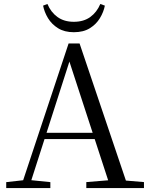

<svg xmlns="http://www.w3.org/2000/svg" viewBox="-20 -955 758 975"><path d="M198.8 -926.4 220.9 -934.8Q238.2 -893 271.8 -868.7Q305.4 -844.3 354.8 -844.3Q405 -844.3 438.5 -868.7Q471.9 -893 489.4 -934.8L512.5 -926.4Q506.1 -893.7 487.3 -862.7Q468.6 -831.8 436.1 -811.6Q403.7 -791.4 354.8 -791.4Q307.5 -791.4 275 -811.6Q242.5 -831.8 223.8 -862.7Q205.1 -893.7 198.8 -926.4ZM11.6 0V-30.1L110.1 -41.1H127.5L235.7 -30.1V0ZM84.4 0 328.3 -734.2H384.1L632.2 0H542.1L321.9 -674.6H342.1L338.3 -660.6L126.3 0ZM192.4 -248.8 195.9 -280.7H500.1L503.6 -248.8ZM418.3 0V-30.3L551.9 -41.3H580.7L711.1 -30.3V0Z"/></svg>

Font: Early Summer Mincho VF
Style: Regular
Weight: 250
Designer: GuiWonder
Version: Version 1.002